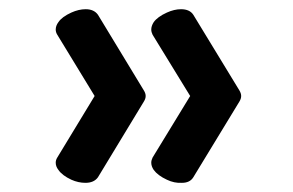

<svg xmlns="http://www.w3.org/2000/svg" viewBox="-20 -482 640 419"><path d="M293.9 -284.7Q297.9 -278.3 297.9 -272.5Q297.9 -266.6 293.9 -260.3L193.8 -95.2Q185.1 -83 166.5 -83Q150.9 -83 135.7 -89.8Q115.7 -99.1 107.4 -111.3Q101.6 -118.7 101.6 -127Q101.6 -132.8 105 -138.2L186.5 -272.5L105 -406.2Q101.6 -411.6 101.6 -417.5Q101.6 -425.8 107.4 -433.6Q115.2 -445.3 135.7 -454.6Q151.9 -461.9 167 -461.9Q185.1 -461.9 193.8 -449.7ZM502.4 -284.7Q506.3 -278.3 506.3 -272.5Q506.3 -266.6 502.4 -260.3L401.9 -95.2Q394.5 -83 377 -83Q360.4 -82 344.2 -89.8Q324.2 -99.1 315.4 -111.3Q310.1 -119.1 310.1 -127Q310.1 -132.3 313 -138.2L395 -272.5L313 -406.2Q310.1 -412.1 310.1 -417.5Q310.1 -425.3 315.4 -433.6Q323.7 -445.3 344.2 -454.6Q360.4 -461.9 375 -461.9Q394 -461.9 401.9 -449.7Z"/></svg>

Font: Courier Prime SemiBold
Style: Regular
Weight: 600
Designer: Alan Dague-Greene
Foundry: Quote-Unquote Apps
Version: Version 1.202